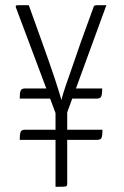

<svg xmlns="http://www.w3.org/2000/svg" viewBox="-20 -720 478 740"><path d="M205 -255 41 -692Q40 -697 41.5 -698.5Q43 -700 54.5 -700Q66 -700 91 -700L143 -555Q154 -524 167 -487.5Q180 -451 191 -417.5Q202 -384 209 -361Q216 -338 217 -334Q217 -338 224 -361Q231 -384 243 -417.5Q255 -451 267.5 -488Q280 -525 291 -556L340 -691Q341 -696 343.5 -698Q346 -700 356.5 -700Q367 -700 390 -700L227 -254ZM56 -181Q56 -203 59.5 -211.5Q63 -220 76 -220H208V-181ZM194 0V-316H239V-12Q239 -6 237 -3.5Q235 -1 226 -0.5Q217 0 194 0ZM56 -340Q56 -362 59.5 -370.5Q63 -379 76 -379H184V-340ZM223 -181V-220H375Q375 -198 371.5 -189.5Q368 -181 355 -181ZM245 -340V-379H374Q374 -358 370.5 -349Q367 -340 354 -340Z"/></svg>

Font: Yanone Kaffeesatz Light
Style: Regular
Weight: 300
Designer: Yanone (Cyrillic: Daniel Pouzeot, Huerta Tipografica, and Cyreal)
Foundry: Yanone
Version: Version 2.003